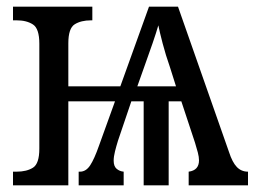

<svg xmlns="http://www.w3.org/2000/svg" viewBox="-20 -556 769 576"><path d="M19 0V-41H30Q60 -41 79 -53Q98 -65 98 -110V-425Q98 -470 79 -482.5Q60 -495 30 -495H19V-536H257V-495H253Q223 -495 204 -483Q185 -471 185 -426V-297H341L427 -536H514L667 -100Q677 -69 690.5 -55Q704 -41 724 -41V0H546V-41Q577 -45 577 -75Q577 -85 573.5 -98.5Q570 -112 565 -128L524 -252H486V0H411V-252H374L334 -134Q329 -118 325 -102Q321 -86 321 -74Q321 -57 330 -49.5Q339 -42 351 -41V0H216V-41H220Q238 -41 250.5 -60Q263 -79 277 -119L325 -252H185V0ZM392 -297H508L490 -354Q477 -391 468 -425.5Q459 -460 455 -480Q449 -459 438 -427Q427 -395 414 -359Z"/></svg>

Font: Noto Serif Condensed
Style: Regular
Weight: 400
Width: 3
Designer: Monotype Design Team
Foundry: Monotype Imaging Inc.
Version: Version 2.013; ttfautohint (v1.8.4.7-5d5b)